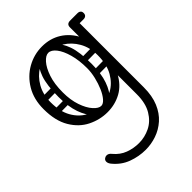

<svg xmlns="http://www.w3.org/2000/svg" viewBox="-227 -636 1072 1072"><g transform="rotate(-45 309.0 -100.0)"><path d="M293 309Q240 309 188.5 290Q137 271 100 225Q90 212 90 200Q90 189 99 182Q107 176 116 176Q132 176 144 192Q173 227 212 241.5Q251 256 293 256Q339 256 381 235.5Q423 215 450 170Q477 125 477 54V-474Q477 -500 505 -500Q532 -500 532 -474V54Q532 122 511.5 170.5Q491 219 456.5 249.5Q422 280 379.5 294.5Q337 309 293 309ZM291 10Q231 10 175.5 -17.5Q120 -45 85 -104Q50 -163 50 -255Q50 -333 84 -390Q118 -447 173 -478Q228 -509 291 -509Q355 -509 404.5 -478Q454 -447 483 -390Q512 -333 512 -255Q512 -163 481.5 -104Q451 -45 401 -17.5Q351 10 291 10ZM291 -40Q337 -40 379.5 -63Q422 -86 449.5 -133.5Q477 -181 477 -254Q477 -316 450.5 -362Q424 -408 382 -433.5Q340 -459 291 -459Q243 -459 200.5 -433.5Q158 -408 131.5 -362Q105 -316 105 -254Q105 -181 132 -133.5Q159 -86 202 -63Q245 -40 291 -40ZM478 -476Q478 -481 481 -486Q484 -491 488 -495Q490 -497 495.5 -498.5Q501 -500 512 -500H563Q575 -500 582 -493Q588 -488 588 -476Q588 -465 582 -459Q575 -452 563 -452H512Q491 -452 487 -459Q480 -463 478 -476ZM385 -193Q387 -210 402 -210L496 -211Q514 -209 514 -193Q514 -174 498 -176L403 -175Q396 -175 390.5 -179.5Q385 -184 385 -193ZM392 -291Q394 -308 409 -308L503 -309Q521 -307 521 -291Q521 -272 505 -274L410 -273Q403 -273 397.5 -277.5Q392 -282 392 -291ZM59 -193Q61 -212 76 -210L170 -211Q188 -209 188 -193Q188 -174 172 -176L77 -175Q70 -175 64.5 -179.5Q59 -184 59 -193ZM59 -291Q61 -310 76 -308L170 -309Q188 -307 188 -291Q188 -272 172 -274L77 -273Q70 -273 64.5 -277.5Q59 -282 59 -291ZM288 -6Q254 -8 224 -35.5Q194 -63 175.5 -115.5Q157 -168 157 -244Q157 -337 175.5 -389.5Q194 -442 224 -463.5Q254 -485 288 -485L291 -459Q270 -459 247 -433Q224 -407 208 -359.5Q192 -312 192 -245Q192 -185 208 -138.5Q224 -92 247.5 -66Q271 -40 291 -40ZM288 -6 291 -40Q307 -40 323.5 -59Q340 -78 353.5 -109Q367 -140 375.5 -176Q384 -212 384 -245Q384 -307 370.5 -355.5Q357 -404 335.5 -431.5Q314 -459 291 -459L288 -485Q322 -485 352 -463.5Q382 -442 400.5 -389.5Q419 -337 419 -244Q419 -168 400.5 -115.5Q382 -63 352 -35.5Q322 -8 288 -6Z"/></g></svg>

Font: Agu Display Uzo
Style: Regular
Weight: 400
Version: Version 1.103